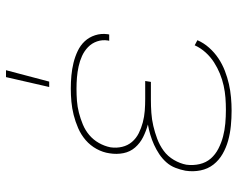

<svg xmlns="http://www.w3.org/2000/svg" viewBox="-96 -688 792 640"><g transform="rotate(-90 300.0 -368.0)"><path d="M251 8Q226 8 200.5 5.5Q175 3 151.5 -3.5Q128 -10 107 -22Q86 -34 71.5 -52.5Q57 -71 52 -95.5Q47 -120 51 -146Q54 -162 60.5 -179Q67 -196 79 -209.5Q91 -223 106 -233Q121 -243 137.5 -250.5Q154 -258 171 -263Q188 -268 205 -271Q183 -277 163 -287Q143 -297 128.5 -313.5Q114 -330 109.5 -352.5Q105 -375 109 -399Q112 -421 123.5 -442Q135 -463 153 -478.5Q171 -494 193 -503.5Q215 -513 237 -518.5Q259 -524 281 -526Q303 -528 325 -528Q347 -528 368.5 -526Q390 -524 410.5 -519Q431 -514 450 -505Q469 -496 482.5 -481.5Q496 -467 502.5 -447Q509 -427 506 -405L505 -400H484L485 -404Q488 -423 482 -440.5Q476 -458 463 -470.5Q450 -483 433.5 -490.5Q417 -498 398.5 -502Q380 -506 361.5 -507.5Q343 -509 324 -509Q304 -509 284 -507.5Q264 -506 244.5 -501Q225 -496 205.5 -488Q186 -480 170 -466.5Q154 -453 143.5 -434.5Q133 -416 129 -396Q126 -376 130.5 -357Q135 -338 147 -324Q159 -310 176 -301.5Q193 -293 212 -288Q231 -283 250.5 -281.5Q270 -280 290 -280H350L347 -261H287Q266 -261 244 -259.5Q222 -258 200.5 -253Q179 -248 157.5 -240Q136 -232 117.5 -218.5Q99 -205 87 -184.5Q75 -164 71 -143Q68 -120 73 -98.5Q78 -77 91.5 -61.5Q105 -46 124.5 -36Q144 -26 165 -20.5Q186 -15 208.5 -13Q231 -11 254 -11Q274 -11 294 -12.5Q314 -14 334.5 -18.5Q355 -23 374.5 -31Q394 -39 412 -50.5Q430 -62 445 -78.5Q460 -95 469 -115L486 -106Q477 -85 461 -67Q445 -49 425.5 -36Q406 -23 384 -14.5Q362 -6 340 -1Q318 4 295.5 6Q273 8 251 8ZM330 -600 363 -744H386L348 -600Z"/></g></svg>

Font: Iosevka Thin Extended
Style: Italic
Weight: 100
Width: 7
Italic angle: -9°
Monospace: yes
Designer: Belleve Invis
Foundry: Belleve Invis
Version: Version 32.5.0; ttfautohint (v1.8.4)